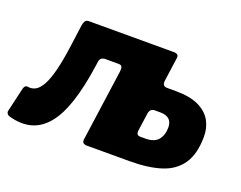

<svg xmlns="http://www.w3.org/2000/svg" viewBox="-104 -695 1088 865"><g transform="rotate(20 440.5 -262.5)"><path d="M379 0Q366 1 358 -3.5Q350 -8 351 -21L399 -364Q401 -378 398 -386.5Q395 -395 382 -395H325Q312 -396 302.5 -391.5Q293 -387 291 -374L288 -353Q273 -247 248.5 -172.5Q224 -98 188.5 -55.5Q153 -13 106.5 -0.5Q60 12 2 -4Q-6 -6 -10.5 -12Q-15 -18 -14 -25L13 -141Q18 -161 33 -158Q53 -155 70 -164.5Q87 -174 102 -201Q117 -228 129.5 -277.5Q142 -327 152 -403L165 -499Q167 -513 172 -521.5Q177 -530 190 -530H591Q605 -531 613 -526.5Q621 -522 619 -509L603 -394Q600 -368 624 -368H665Q734 -368 775.5 -348Q817 -328 836 -294.5Q855 -261 855 -219Q855 -135 822 -87Q789 -39 727.5 -19.5Q666 0 578 0ZM585 -120H611Q652 -120 671 -142.5Q690 -165 690 -202Q690 -228 675.5 -241Q661 -254 632 -254H604Q596 -254 589 -248Q582 -242 580 -229L568 -144Q565 -120 585 -120Z"/></g></svg>

Font: Libre Franklin Black
Style: Italic
Weight: 900
Italic angle: -8°
Designer: Pablo Impallari, Rodrigo Fuenzalida, Nhung Nguyen
Foundry: Impallari Type
Version: Version 3.000